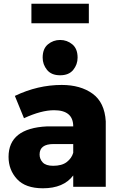

<svg xmlns="http://www.w3.org/2000/svg" viewBox="-20 -1005 641 1033"><path d="M211 8Q117 8 71.5 -41.5Q26 -91 26 -161Q26 -315 233 -325H374Q374 -412 271 -412Q202 -412 109 -369L60 -489Q183 -548 312 -548Q413 -548 478 -501Q543 -454 549 -352V0H374V-61Q322 8 211 8ZM266 -113Q313 -113 339.2 -133.2Q365.5 -153.5 374 -183V-230H268Q193 -230 193 -174Q193 -149 210 -131Q227 -113 266 -113ZM303.5 -600Q256.5 -600 233 -629Q209.5 -658 209.5 -695Q209.5 -743 238 -766.5Q266.5 -790 303.5 -790Q340.5 -790 369 -766.5Q397.5 -743 397.5 -695Q397.5 -658 374 -629Q350.5 -600 303.5 -600ZM458 -880H149V-985H458Z"/></svg>

Font: Argentum Novus
Style: Bold
Weight: 700
Designer: Julieta Ulanovsky (font) & Cristiano Sobral (main changes)
Foundry: Julieta Ulanovsky (font) & Cristiano Sobral (main changes)
Version: Version 3.00;November 27, 2020;FontCreator 13.0.0.2655 64-bi